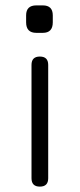

<svg xmlns="http://www.w3.org/2000/svg" viewBox="-20 -693 296 713"><path d="M115 -571Q77 -571 77 -610V-636Q77 -673 115 -673H139Q176 -673 176 -636V-610Q176 -571 139 -571ZM97 -31V-452Q97 -483 128 -483Q159 -483 159 -452V-31Q159 0 128 0Q97 0 97 -31Z"/></svg>

Font: Jura Medium
Style: Regular
Weight: 500
Designer: Daniel Johnson, Alexei Vanyashin
Foundry: Daniel Johnson
Version: Version 5.103